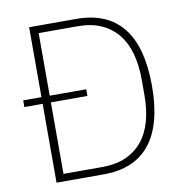

<svg xmlns="http://www.w3.org/2000/svg" viewBox="-79 -774 821 849"><g transform="rotate(-10 332.0 -349.0)"><path d="M107 -354H25V-384H107V-698H319Q457 -698 527 -610.5Q597 -523 597 -349Q597 -175 527 -87.5Q457 0 319 0H107ZM319 -33Q379 -33 423.5 -52.5Q468 -72 498 -108.5Q528 -145 542.5 -197Q557 -249 557 -313V-385Q557 -449 542.5 -501Q528 -553 498 -589.5Q468 -626 423.5 -645.5Q379 -665 319 -665H144V-384H308V-354H144V-33Z"/></g></svg>

Font: IBM Plex Sans Hebrew ExtraLight
Style: Regular
Weight: 200
Designer: Mike Abbink, Paul van der Laan, Pieter van Rosmalen, Yanek Iontef
Foundry: Bold Monday
Version: Version 1.2